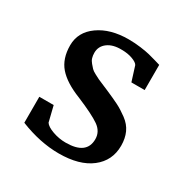

<svg xmlns="http://www.w3.org/2000/svg" viewBox="-109 -513 595 614"><g transform="rotate(30 188.5 -206.0)"><path d="M41 -22V-118H94L108 -61Q115 -50 138.5 -41.5Q162 -33 187 -33Q264 -33 264 -90Q264 -118 239 -135.5Q214 -153 152 -179Q96 -201 70 -231Q44 -261 44 -310Q44 -359 87 -389.5Q130 -420 197 -420Q220 -420 242 -417Q264 -414 276 -411Q288 -408 303.5 -403.5Q319 -399 322 -398V-305H273L256 -359Q252 -367 234.5 -373.5Q217 -380 195 -380Q162 -381 142.5 -366.5Q123 -352 123 -328Q123 -318 125.5 -309.5Q128 -301 134.5 -293.5Q141 -286 145.5 -281Q150 -276 161.5 -270Q173 -264 178 -261.5Q183 -259 199 -252.5Q215 -246 219 -244Q249 -231 267 -222Q285 -213 306 -197.5Q327 -182 336.5 -161Q346 -140 346 -113Q346 -58 303.5 -25Q261 8 185 8Q116 8 41 -22Z"/></g></svg>

Font: Aikya Medium
Style: Regular
Weight: 500
Designer: Neelakash Kshetrimayum (Latin subset based on Merriweather by Eben Sorkin)
Foundry: Brand New Type
Version: Version 1.00 b005